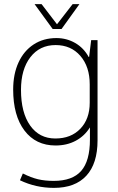

<svg xmlns="http://www.w3.org/2000/svg" viewBox="-20 -695 571 933"><path d="M454 -500V-13Q454 100 399.5 159Q345 218 242 218Q154 218 77 181L91 148Q131 168 164.5 176Q198 184 241 184Q332 184 374.5 135.5Q417 87 417 -17V-76Q391 -34 348 -11Q305 12 250 12Q154 12 99 -60.5Q44 -133 44 -260Q44 -335 70 -391.5Q96 -448 143.5 -479Q191 -510 254 -510Q304 -510 345.5 -486Q387 -462 411 -418H413L423 -500ZM416 -285Q416 -371 370.5 -423.5Q325 -476 250 -476Q173 -476 127.5 -417Q82 -358 82 -258Q82 -148 126.5 -85Q171 -22 249 -22Q325 -22 370.5 -69.5Q416 -117 416 -196ZM148 -675H182L257 -577L333 -675H366L279 -554H236Z"/></svg>

Font: Sarabun Thin
Style: Regular
Weight: 250
Designer: Suppakit Chalermlarp | Katatrad Co.,Ltd.
Foundry: Cadson Demak Co.,Ltd.
Version: Version 1.000; ttfautohint (v1.6)